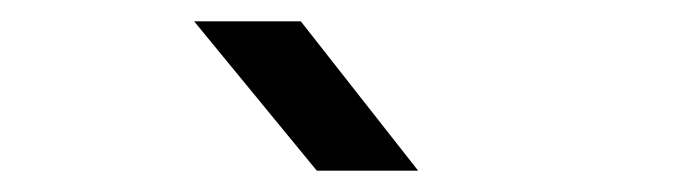

<svg xmlns="http://www.w3.org/2000/svg" viewBox="-20 -805 640 180"><path d="M277 -645 162 -785H262L372 -645Z"/></svg>

Font: JetBrainsMono Nerd Font Mono
Style: Regular
Weight: 400
Monospace: yes
Designer: Philipp Nurullin, Konstantin Bulenkov
Foundry: JetBrains
Version: Version 2.304; ttfautohint (v1.8.4.7-5d5b);Nerd Fonts 2.3.0